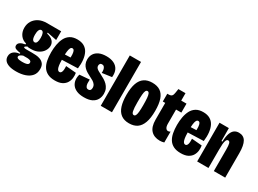

<svg xmlns="http://www.w3.org/2000/svg" viewBox="-37 -1401 3049 2266"><g transform="rotate(30 1488.0 -268.5)"><path d="M185 149Q126 149 87.5 136Q49 123 30 99.5Q11 76 11 44Q11 1 41.5 -24.5Q72 -50 121 -54V-65Q88 -68 60 -78.5Q32 -89 32 -117Q32 -144 57 -160.5Q82 -177 124 -183V-196Q73 -208 43 -249Q13 -290 13 -347Q13 -400 38 -440.5Q63 -481 108.5 -504.5Q154 -528 216 -528H411V-409L281 -435V-422Q339 -408 364 -380.5Q389 -353 389 -316Q389 -281 368 -246.5Q347 -212 306 -190Q265 -168 206 -168Q196 -168 181.5 -168.5Q167 -169 155 -173Q141 -165 133.5 -159.5Q126 -154 126 -149Q126 -145 131 -142Q136 -139 144 -138Q152 -137 162 -137H241Q264 -137 294.5 -135Q325 -133 353.5 -122Q382 -111 401 -86.5Q420 -62 420 -17Q420 39 390 75.5Q360 112 307 130.5Q254 149 185 149ZM190 15Q225 15 244 10.5Q263 6 270.5 -2Q278 -10 278 -21Q278 -34 271.5 -40.5Q265 -47 254 -50.5Q243 -54 232 -54.5Q221 -55 213 -55H166Q140 -45 128.5 -35Q117 -25 117 -14Q117 -3 127 3.5Q137 10 154 12.5Q171 15 190 15ZM202 -258Q222 -258 231.5 -279Q241 -300 241 -339Q241 -378 231.5 -401Q222 -424 202 -424Q183 -424 173 -401.5Q163 -379 163 -340Q163 -314 167 -295.5Q171 -277 180.5 -267.5Q190 -258 202 -258Z M634 13Q575 13 535.5 -7Q496 -27 473.5 -62.5Q451 -98 441.5 -147.5Q432 -197 432 -255Q432 -309 441 -360Q450 -411 471 -452Q492 -493 530 -517Q568 -541 627 -541Q682 -541 719 -520Q756 -499 776.5 -460Q797 -421 803 -367Q809 -313 801 -248L539 -239V-311L674 -316L659 -272Q664 -327 661.5 -359.5Q659 -392 650.5 -406.5Q642 -421 627 -421Q611 -421 602 -404Q593 -387 589 -354Q585 -321 585 -273Q585 -182 596 -141.5Q607 -101 633 -101Q644 -101 651.5 -109Q659 -117 663 -131Q667 -145 667.5 -163.5Q668 -182 667 -202L806 -190Q812 -157 808 -121.5Q804 -86 785.5 -55.5Q767 -25 730.5 -6Q694 13 634 13Z M1031 13Q971 13 931 -4.5Q891 -22 870.5 -51Q850 -80 845.5 -116.5Q841 -153 853 -192L988 -203Q986 -177 987.5 -151.5Q989 -126 999.5 -109Q1010 -92 1032 -92Q1049 -92 1058 -103Q1067 -114 1067 -135Q1067 -161 1054 -179Q1041 -197 1020 -210Q999 -223 973 -235Q951 -246 928.5 -259Q906 -272 886.5 -290.5Q867 -309 855 -334.5Q843 -360 843 -395Q843 -439 863.5 -471.5Q884 -504 924 -522.5Q964 -541 1024 -541Q1083 -541 1125 -521Q1167 -501 1187.5 -461Q1208 -421 1202 -360L1071 -342Q1073 -367 1069 -387Q1065 -407 1054 -419.5Q1043 -432 1024 -432Q1007 -432 999 -421Q991 -410 991 -395Q991 -378 1000.5 -366Q1010 -354 1027.5 -343.5Q1045 -333 1068 -322Q1096 -308 1123 -292Q1150 -276 1171 -255Q1192 -234 1204.5 -206Q1217 -178 1217 -141Q1217 -99 1198.5 -64Q1180 -29 1139.5 -8Q1099 13 1031 13Z M1255 0V-686H1408V0Z M1645 13Q1577 13 1534.5 -19.5Q1492 -52 1472.5 -113.5Q1453 -175 1453 -264Q1453 -361 1475 -422Q1497 -483 1540.5 -512Q1584 -541 1648 -541Q1716 -541 1758.5 -512Q1801 -483 1821.5 -423.5Q1842 -364 1842 -269Q1842 -171 1819.5 -108.5Q1797 -46 1754 -16.5Q1711 13 1645 13ZM1647 -99Q1662 -99 1670.5 -114.5Q1679 -130 1682.5 -164.5Q1686 -199 1686 -255Q1686 -318 1682.5 -355.5Q1679 -393 1670.5 -410Q1662 -427 1647 -427Q1632 -427 1623.5 -410.5Q1615 -394 1612 -356Q1609 -318 1609 -254Q1609 -170 1617 -134.5Q1625 -99 1647 -99Z M2064 9Q1985 9 1941 -38Q1897 -85 1897 -182V-410H1864V-516H1880Q1913 -516 1925.5 -530.5Q1938 -545 1942 -577L1950 -629H2047V-528H2119V-406H2047V-214Q2047 -176 2059.5 -157Q2072 -138 2091 -138Q2099 -138 2106 -140.5Q2113 -143 2121 -148V0Q2107 4 2093.5 6.5Q2080 9 2064 9Z M2349 13Q2290 13 2250.5 -7Q2211 -27 2188.5 -62.5Q2166 -98 2156.5 -147.5Q2147 -197 2147 -255Q2147 -309 2156 -360Q2165 -411 2186 -452Q2207 -493 2245 -517Q2283 -541 2342 -541Q2397 -541 2434 -520Q2471 -499 2491.5 -460Q2512 -421 2518 -367Q2524 -313 2516 -248L2254 -239V-311L2389 -316L2374 -272Q2379 -327 2376.5 -359.5Q2374 -392 2365.5 -406.5Q2357 -421 2342 -421Q2326 -421 2317 -404Q2308 -387 2304 -354Q2300 -321 2300 -273Q2300 -182 2311 -141.5Q2322 -101 2348 -101Q2359 -101 2366.5 -109Q2374 -117 2378 -131Q2382 -145 2382.5 -163.5Q2383 -182 2382 -202L2521 -190Q2527 -157 2523 -121.5Q2519 -86 2500.5 -55.5Q2482 -25 2445.5 -6Q2409 13 2349 13Z M2569 0V-325V-528H2696L2697 -352H2710Q2712 -422 2726.5 -463Q2741 -504 2766.5 -522.5Q2792 -541 2828 -541Q2892 -541 2921.5 -490.5Q2951 -440 2951 -334V0H2796V-294Q2796 -349 2789 -374Q2782 -399 2763 -399Q2746 -399 2737 -379.5Q2728 -360 2725.5 -326.5Q2723 -293 2723 -249V0Z"/></g></svg>

Font: Bricolage Grotesque 72pt Condensed ExtraBold
Style: Regular
Weight: 800
Width: 3
Designer: Mathieu Triay
Foundry: Atelier Triay
Version: Version 1.001;gftools[0.9.33.dev8+g029e19f]